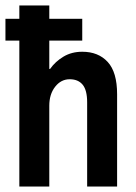

<svg xmlns="http://www.w3.org/2000/svg" viewBox="-20 -685 501 705"><path d="M282 -616V-536H161V-432H164Q183 -459 213 -477Q243 -495 282 -495Q341 -495 375.5 -457.5Q410 -420 410 -339V0H300V-309Q300 -354 283.5 -374Q267 -394 236 -394Q204 -394 182.5 -366.5Q161 -339 161 -297V0H51V-536H0V-616H51V-665H161V-616Z"/></svg>

Font: Pragati Narrow
Style: Bold
Weight: 700
Designer: Hector Gatti, Marcela Romero, Pablo Cosgaya and Nicolas Silva
Foundry: Omnibus-Type
Version: Version 1.010; ttfautohint (v1.3)